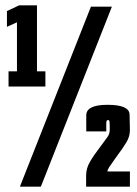

<svg xmlns="http://www.w3.org/2000/svg" viewBox="-20 -699 514 719"><path d="M12 -375V-432H43.5V-615.5L6 -598.5V-657.5L51.5 -679H118.5V-432H150V-375ZM54.5 0 320.5 -674H399L133 0ZM302.5 0V-41.5Q302.5 -68.5 316.8 -93Q331 -117.5 354.5 -148Q374.5 -175 382.8 -186.5Q391 -198 391 -213.5Q391 -239 390 -244.2Q389 -249.5 384.5 -249.5Q378 -249.5 378 -237.5V-207H303V-267Q303 -306.5 382.5 -306.5Q464 -306.5 465.2 -270.5Q466.5 -234.5 466.5 -211.5Q466.5 -188.5 453.8 -166.8Q441 -145 412.5 -107Q395.5 -83 389 -73.2Q382.5 -63.5 382.5 -57H466.5V0Z"/></svg>

Font: Anybody UltraCondensed ExtraBold
Style: Regular
Weight: 800
Width: 1
Designer: Tyler Finck
Foundry: Etcetera Type Company
Version: Version 1.010; ttfautohint (v1.8.3) -l 8 -r 50 -G 200 -x 14 